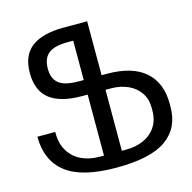

<svg xmlns="http://www.w3.org/2000/svg" viewBox="-110 -860 978 979"><g transform="rotate(-15 379.0 -370.0)"><path d="M732.4 -236.3V-219.2Q732.4 -107.4 650.1 -48.8Q567.9 9.8 387.7 9.8Q204.1 9.8 120.6 -55.9Q37.1 -121.6 37.1 -247.1H131.3V-243.2Q131.3 -184.6 156 -145Q180.7 -105.5 222.4 -85.9Q264.2 -66.4 316.4 -66.4H340.3V-388.2H311.5Q198.2 -388.2 141.1 -432.1Q84 -476.1 84 -570.3Q84 -663.6 141.4 -706.8Q198.7 -750 311.5 -750H434.6V-465.3H463.4Q596.2 -465.3 664.3 -405.5Q732.4 -345.7 732.4 -236.3ZM340.3 -465.3V-672.9H311.5Q240.2 -672.9 209.2 -647.5Q178.2 -622.1 178.2 -567.9Q178.2 -515.1 209.5 -490.2Q240.7 -465.3 311.5 -465.3ZM638.2 -239.3Q638.2 -285.6 615 -319.3Q591.8 -353 552 -370.6Q512.2 -388.2 463.4 -388.2H434.6V-66.4H458.5Q507.8 -66.4 548.8 -84.2Q589.8 -102.1 614 -137.9Q638.2 -173.8 638.2 -224.6Z"/></g></svg>

Font: Mardoto
Style: Regular
Weight: 400
Designer: Christian Robertson, Vahan Hovhannisyan
Foundry: Google
Version: Version 1.000